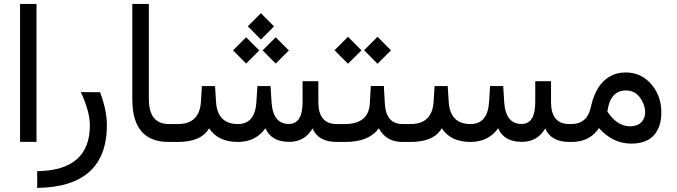

<svg xmlns="http://www.w3.org/2000/svg" viewBox="-20 -712 3394 963"><path d="M80.6 -692.4V-0.5H163.1V-692.4Z M481.9 -249.5 385.3 -250C415.5 -185.2 430.7 -129.9 430.7 -84C431 67.4 342.9 144.2 166.5 146.5V230.5C399.6 227.2 516.1 122.1 516.1 -85C516.1 -134.1 504.7 -189 481.9 -249.5Z M846.2 -43V-52.2C846.2 -77.3 842.9 -89.8 836.4 -89.8H827.6C760.3 -89.8 726.6 -131.5 726.6 -214.8V-692.4H643.6V-213.9C643.6 -71.3 704.4 0 826.2 0H836.4C843.3 0 846.5 -14.3 846.2 -43Z M1222.9 -580.1 1288.7 -513.7 1354.5 -579.6 1288.7 -645.9ZM1297.1 -459.4 1362.9 -393.1 1428.7 -458.9 1362.9 -525.2ZM1148.7 -459.4 1214.5 -393.1 1280.4 -458.9 1214.5 -525.2ZM1547.9 -67.9C1566.7 -22.6 1607.4 0 1669.9 0H1677.7C1684.2 0 1687.5 -14.3 1687.5 -43V-52.2C1687.5 -77.3 1684.2 -89.8 1677.7 -89.8H1668.9C1607.4 -89.8 1576.7 -126.6 1576.7 -200.2V-304.7H1497.6V-199.7C1497.6 -126.5 1474.6 -90 1428.7 -90.3C1375.3 -90.3 1346.4 -127.4 1341.8 -201.7L1336.9 -280.3H1271L1266.1 -201.7C1261.6 -127.1 1230.6 -89.8 1173.3 -89.8C1104.7 -89.8 1068 -127.1 1063.5 -201.7L1058.6 -280.3H992.7L987.8 -202.1C983.2 -127.3 944.7 -89.8 872.1 -89.8H829.1C803.7 -89.8 791 -77.3 791 -52.2V-43C791 -14.3 803.7 0 829.1 0H871.1C950.2 0 1002.8 -22.9 1028.8 -68.8C1058.1 -23.3 1106 -0.3 1172.4 0C1232.3 0 1278.6 -22.9 1311.5 -68.8C1330.7 -23.3 1370.4 -0.5 1430.7 -0.5C1482.4 -0.5 1521.5 -22.9 1547.9 -67.9Z M2013.2 -43V-47.9C2013.2 -75.8 2009.9 -89.8 2003.4 -89.8H1999.5C1943.8 -89.8 1914.1 -124 1910.2 -192.4L1905.3 -280.8H1839.8L1835 -193.4C1831.1 -124.3 1788.9 -89.8 1708.5 -89.8H1669.9C1644.9 -89.8 1632.3 -77.3 1632.3 -52.2V-43C1632.3 -14.3 1644.9 0 1669.9 0H1710.9C1791.3 0 1847.7 -22.9 1879.9 -68.8C1904.3 -22.9 1943.8 0 1998.5 0H2003.4C2009.9 0 2013.2 -14.3 2013.2 -43ZM1806.2 -460.1 1873.6 -392.1 1941 -459.5 1873.6 -527.5ZM1657.9 -460.1 1725.3 -392.1 1792.7 -459.5 1725.3 -527.5Z M2714.8 -67.9C2733.7 -22.6 2774.4 0 2836.9 0H2844.7C2851.2 0 2854.5 -14.3 2854.5 -43V-52.2C2854.5 -77.3 2851.2 -89.8 2844.7 -89.8H2835.9C2774.4 -89.8 2743.7 -126.6 2743.7 -200.2V-304.7H2664.6V-199.7C2664.6 -126.5 2641.6 -90 2595.7 -90.3C2542.3 -90.3 2513.3 -127.4 2508.8 -201.7L2503.9 -280.3H2438L2433.1 -201.7C2428.5 -127.1 2397.6 -89.8 2340.3 -89.8C2271.6 -89.8 2235 -127.1 2230.5 -201.7L2225.6 -280.3H2159.7L2154.8 -202.1C2150.2 -127.3 2111.7 -89.8 2039.1 -89.8H1996.1C1970.7 -89.8 1958 -77.3 1958 -52.2V-43C1958 -14.3 1970.7 0 1996.1 0H2038.1C2117.2 0 2169.8 -22.9 2195.8 -68.8C2225.1 -23.3 2272.9 -0.3 2339.4 0C2399.3 0 2445.6 -22.9 2478.5 -68.8C2497.7 -23.3 2537.4 -0.5 2597.7 -0.5C2649.4 -0.5 2688.5 -22.9 2714.8 -67.9Z M3139.2 -78.6C3096.8 -78.6 3059.2 -103.2 3026.4 -152.3C3035.5 -223 3066.6 -258.3 3119.6 -258.3C3136.2 -258.3 3150.9 -254.6 3163.6 -247.1C3181.8 -236 3196.3 -217.6 3207 -191.9C3213.2 -176.9 3216.1 -161.6 3215.8 -146C3215.5 -134 3212.6 -122.9 3207 -112.8C3194.3 -90 3171.7 -78.6 3139.2 -78.6ZM2983.9 -69.8C3030.4 -17.7 3084.5 8.3 3146 8.3C3198.1 8.3 3236.7 -6.5 3261.7 -36.1C3285.2 -63.5 3296.9 -100.6 3296.9 -147.5C3297.2 -200.2 3282.2 -245.4 3252 -283.2C3217.4 -326.8 3172.7 -348.6 3117.7 -348.6C3064.3 -348.3 3021.6 -327 2989.7 -284.7C2968.9 -257.3 2953.1 -219.4 2942.4 -170.9C2930.3 -116.9 2897.8 -89.8 2844.7 -89.8H2836.9C2811.8 -89.8 2799.3 -77.3 2799.3 -52.2V-43C2799.3 -14.3 2811.8 0 2836.9 0H2847.2C2908 0 2953.6 -23.3 2983.9 -69.8Z"/></svg>

Font: Dirooz FD
Style: FD
Weight: 400
Foundry: DejaVu fonts team - Redesigned by Saber Rastikerdar
Version: Version 0.2.1